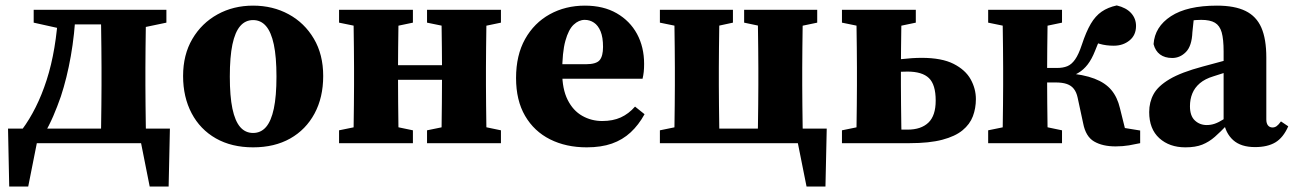

<svg xmlns="http://www.w3.org/2000/svg" viewBox="-20 -519 4690 696"><path d="M545.5 0H58.8L121.2 -38.8L82.3 157.1H13.4L9.1 -52.9H595.9L591.3 157.1H522.6L483.7 -38.8ZM345 0Q346 -23 346.5 -60.4Q347 -97.7 347.5 -138.2Q348 -178.7 348 -210V-273.5Q348 -304.8 347.5 -345.3Q347 -385.8 346.5 -423.6Q346 -461.5 345 -483.5H510.1Q509.1 -461.5 508.6 -423.6Q508.1 -385.8 507.6 -345.3Q507.1 -304.8 507.1 -273.5V-210Q507.1 -178.7 507.6 -138.2Q508.1 -97.7 508.6 -60.4Q509.1 -23 510.1 0ZM102.1 -436.9V-483.5H223.1V-416.9H192.1ZM434.9 -416.9V-483.5H583.2V-436.9L487.4 -416.9ZM59.8 -49.1Q87 -85.7 109.3 -130.4Q131.7 -175 149.1 -228.9Q166.5 -282.8 177.2 -346.4Q187.9 -410.1 191.9 -483.5H254.7Q250.7 -394.7 236.7 -315.7Q222.8 -236.8 200.6 -169.3Q187.6 -131.9 172.8 -97.6Q157.9 -63.2 140.3 -33.6V-10.1ZM223.1 -430.6V-483.5H398.2V-430.6Z M897.5 15.1Q819.7 15.1 762.6 -17.3Q705.5 -49.8 674.6 -108.5Q643.7 -167.2 643.7 -243.5Q643.7 -320.8 677.4 -378Q711.1 -435.2 768.6 -466.9Q826 -498.6 897.5 -498.6Q968.9 -498.6 1026.4 -467.3Q1083.9 -436 1117.7 -378.7Q1151.6 -321.5 1151.6 -243.5Q1151.6 -165.7 1120.2 -107.4Q1088.8 -49.1 1032.1 -17Q975.3 15.1 897.5 15.1ZM897.5 -37Q925.6 -37 944.3 -58.5Q963 -80.1 972.6 -125.1Q982.2 -170.1 982.2 -241.4Q982.2 -312.9 972.6 -357.8Q963 -402.8 944.3 -424.5Q925.6 -446.2 897.5 -446.2Q869.4 -446.2 850.7 -424.5Q832 -402.8 822.5 -357.8Q813.1 -312.9 813.1 -241.4Q813.1 -170.1 822.5 -125.1Q832 -80.1 850.7 -58.5Q869.4 -37 897.5 -37Z M1260.4 0Q1261.4 -23 1261.9 -60.4Q1262.4 -97.7 1262.9 -138.2Q1263.4 -178.7 1263.4 -210V-273.5Q1263.4 -304.8 1262.9 -345.4Q1262.4 -386.1 1261.9 -423.8Q1261.4 -461.4 1260.4 -483.5H1425.8Q1424.8 -461.4 1424.3 -423.8Q1423.8 -386.1 1423.3 -345.4Q1422.8 -304.8 1422.8 -273.5V-238.5Q1422.8 -193.1 1423.3 -146.5Q1423.8 -100 1424.3 -61.5Q1424.8 -23 1425.8 0ZM1579.3 0Q1580.3 -23.2 1580.8 -61.4Q1581.3 -99.7 1581.8 -146.4Q1582.3 -193.1 1582.3 -238.5V-273.5Q1582.3 -304.8 1581.8 -345.4Q1581.3 -386.1 1580.8 -423.8Q1580.3 -461.4 1579.3 -483.5H1744.6Q1743.6 -461.4 1743.1 -423.8Q1742.6 -386.1 1742.1 -345.4Q1741.6 -304.8 1741.6 -273.5V-210Q1741.6 -178.7 1742.1 -138Q1742.6 -97.4 1743.1 -60.2Q1743.6 -23.1 1744.6 0ZM1209.1 0V-46.6L1306.6 -66.6H1381.3L1476.8 -46.6V0ZM1209.1 -436.9V-483.5H1476.8V-436.9L1381.3 -416.9H1306.6ZM1528 0V-46.6L1625.5 -66.6H1700.2L1795.9 -46.6V0ZM1528 -436.9V-483.5H1795.9V-436.9L1700.2 -416.9H1625.5ZM1343 -229.8V-282.7H1661.8V-229.8Z M2106.8 15.1Q2031.8 15.1 1974 -13.9Q1916.2 -42.9 1883.5 -98.9Q1850.7 -155 1850.7 -236.2Q1850.7 -318.9 1883.5 -377.5Q1916.3 -436 1973 -467.3Q2029.8 -498.6 2100.2 -498.6Q2167.4 -498.6 2215.4 -471Q2263.4 -443.4 2289.2 -396Q2314.9 -348.5 2314.9 -287.5Q2314.9 -271.2 2313.6 -258.8Q2312.3 -246.5 2309.3 -233.6H1918V-286.2H2103.8Q2141.3 -286.2 2153.7 -300.9Q2166 -315.5 2166 -348.9Q2166 -383.9 2157.1 -405.4Q2148.1 -426.9 2133.1 -436.9Q2118.1 -447 2099.5 -447Q2078.3 -447 2059.6 -429.6Q2040.9 -412.2 2029.5 -371Q2018 -329.7 2018 -256.7Q2018 -196.2 2037.7 -157.1Q2057.3 -117.9 2090.6 -99.1Q2123.8 -80.3 2163.1 -80.3Q2201.6 -80.3 2230.3 -93.3Q2259.1 -106.4 2282 -132.6L2316.5 -105Q2295.1 -66 2266 -39.1Q2237 -12.2 2198.1 1.5Q2159.2 15.1 2106.8 15.1Z M2423.4 0Q2424.4 -23.1 2424.9 -60.2Q2425.4 -97.4 2425.9 -138Q2426.4 -178.7 2426.4 -210V-273.5Q2426.4 -304.8 2425.9 -345.4Q2425.4 -386.1 2424.9 -423.8Q2424.4 -461.4 2423.4 -483.5H2588.8Q2587.8 -461.4 2587.3 -423.8Q2586.8 -386.1 2586.3 -345.4Q2585.8 -304.8 2585.8 -273.5V-210Q2585.8 -178.7 2586.3 -138Q2586.8 -97.4 2587.3 -60.2Q2587.8 -23.1 2588.8 0ZM2726 0Q2727 -23.1 2727.5 -60.2Q2728 -97.4 2728.5 -138Q2729 -178.7 2729 -210V-273.5Q2729 -304.8 2728.5 -345.4Q2728 -386.1 2727.5 -423.8Q2727 -461.4 2726 -483.5H2891.1Q2890.1 -461.4 2889.6 -423.8Q2889.1 -386.1 2888.6 -345.4Q2888.1 -304.8 2888.1 -273.5V-210Q2888.1 -178.7 2888.6 -138Q2889.1 -97.4 2889.6 -60.2Q2890.1 -23.1 2891.1 0ZM2903.7 157.1 2864.5 -38.8 2926.8 0H2506.7V-52.9H2976.9L2972.3 157.1ZM2372.1 -436.9V-483.5H2636.9V-436.9L2544.3 -416.9H2469.6ZM2677.5 -436.9V-483.5H2942.4V-436.9L2846.9 -416.9H2772.2ZM2372.1 0V-46.6L2469.6 -66.6H2506V0Z M3166.2 0V-49.1H3270Q3318.8 -49.1 3345.4 -74.4Q3371.9 -99.7 3371.9 -154.4Q3371.9 -212.3 3347.4 -235.9Q3323 -259.5 3269.4 -259.5Q3243 -259.5 3217 -256.7Q3191 -253.9 3166 -247.9V-289.7Q3202.6 -299.5 3244.8 -304.4Q3286.9 -309.3 3321 -309.3Q3393.6 -309.3 3436.6 -287.6Q3479.5 -265.8 3498.6 -231.6Q3517.6 -197.4 3517.6 -159.5Q3517.6 -126.7 3506.7 -97.6Q3495.8 -68.5 3469.1 -46.6Q3442.5 -24.7 3395.8 -12.4Q3349 0 3277.3 0ZM3083.4 0Q3084.4 -23.1 3084.9 -60.2Q3085.4 -97.4 3085.9 -138Q3086.4 -178.7 3086.4 -210V-273.5Q3086.4 -304.8 3085.9 -345.4Q3085.4 -386.1 3084.9 -423.8Q3084.4 -461.4 3083.4 -483.5H3248.8Q3247.8 -461.5 3247.3 -423.5Q3246.8 -385.5 3246.3 -345Q3245.8 -304.5 3245.8 -272.9V-210Q3245.8 -178.7 3246.3 -138Q3246.8 -97.4 3247.3 -60.2Q3247.8 -23.1 3248.8 0ZM3032.1 -436.9V-483.5H3299.8V-436.9L3204.3 -416.9H3129.6ZM3032.1 0V-46.6L3129.6 -66.6H3166V0Z M3562.1 0V-46.6L3659.6 -66.6H3734.3L3829.8 -46.6V0ZM3562.1 -436.9V-483.5H3829.8V-436.9L3734.3 -416.9H3659.6ZM3613.4 0Q3614.4 -23 3614.9 -60.4Q3615.4 -97.7 3615.9 -138.2Q3616.4 -178.7 3616.4 -210V-273.5Q3616.4 -304.8 3615.9 -345.3Q3615.4 -385.8 3614.9 -423.6Q3614.4 -461.5 3613.4 -483.5H3778.8Q3777.8 -461.5 3777.3 -423.5Q3776.8 -385.5 3776.3 -343.3Q3775.8 -301.2 3775.8 -266.6V-226.7Q3775.8 -187.5 3776.3 -143.5Q3776.8 -99.4 3777.3 -61.2Q3777.8 -23 3778.8 0ZM3906.5 -71.8 3886.4 -165.2Q3882.2 -184.7 3872.8 -196.7Q3863.5 -208.8 3847.4 -214.5Q3831.3 -220.1 3806.7 -220.1H3696V-272.7H3812.6Q3833.5 -272.7 3848.9 -279Q3864.4 -285.2 3877.2 -303.4Q3890 -321.5 3901.6 -356.7Q3917.3 -404.2 3934.1 -432.7Q3950.9 -461.2 3973.6 -476.8Q3996.2 -492.4 4028.2 -499.3Q4062.5 -491.2 4080.3 -471.5Q4098.1 -451.8 4098.1 -425Q4098.1 -391.6 4074.6 -372.5Q4051.1 -353.3 4017.4 -353.3Q3989.7 -353.3 3966.7 -359.9Q3943.6 -366.5 3921 -379L3997.6 -427.5Q3981.7 -403 3970.2 -381.2Q3958.6 -359.3 3949.4 -334.3Q3937.7 -304.6 3922.9 -285.4Q3908.1 -266.2 3889.2 -255Q3870.4 -243.8 3844.5 -235.4V-254.2Q3907.7 -249.2 3947.3 -233.9Q3987 -218.7 4008.8 -192.5Q4030.6 -166.3 4039.8 -126.8L4070.1 -4.8L3963.7 -70.2L4113.1 -45.9V0Q4095.2 4 4072.6 7.9Q4049.9 11.7 4023.9 11.7Q3976.8 11.7 3946.2 -6.1Q3915.7 -23.9 3906.5 -71.8Z M4277 15.1Q4219.2 15.1 4182.5 -18.1Q4145.8 -51.4 4145.8 -112.7Q4145.8 -148.8 4161.9 -178Q4177.9 -207.2 4219.9 -232.1Q4262 -257 4339.5 -277.7Q4366.2 -285 4392.9 -292.1Q4419.6 -299.3 4445.8 -306.4Q4472 -313.6 4498.7 -320.6V-280.3Q4466.1 -270.3 4434.9 -260.4Q4403.7 -250.5 4378.4 -242.3Q4348.3 -233.2 4329.4 -217.2Q4310.6 -201.1 4302.1 -180Q4293.6 -159 4293.6 -133.8Q4293.6 -99 4311.3 -82.4Q4329 -65.7 4354.5 -65.7Q4369.4 -65.7 4383.4 -70.5Q4397.5 -75.3 4415.9 -86.9Q4434.2 -98.5 4460.8 -118.6L4471.2 -67.2H4429.2Q4404.8 -41.5 4383.8 -23Q4362.8 -4.6 4338.2 5.3Q4313.7 15.1 4277 15.1ZM4529.6 14.2Q4478.4 14.2 4450.2 -11.1Q4422 -36.5 4415.6 -80.4V-84.7V-332.3Q4415.6 -377.1 4408.6 -401.7Q4401.6 -426.2 4384.1 -436.6Q4366.7 -447 4334.4 -447Q4316 -447 4295 -444.2Q4274.1 -441.4 4240.8 -432.5L4309.7 -471.6L4302.4 -402.2Q4300.4 -352.2 4279 -330.5Q4257.7 -308.8 4229.2 -308.8Q4202.5 -308.8 4185.2 -321.6Q4167.9 -334.4 4161.7 -359Q4165.8 -421.7 4224.6 -460.2Q4283.5 -498.6 4391.4 -498.6Q4455.7 -498.6 4495 -479.3Q4534.3 -460.1 4552.4 -418.9Q4570.4 -377.7 4570.4 -310.5V-86.1Q4570.4 -71.8 4576.5 -64.3Q4582.6 -56.9 4593 -56.9Q4601 -56.9 4607.9 -61.8Q4614.8 -66.7 4623.5 -78.9L4649.9 -61.1Q4631.9 -20.1 4603.3 -2.9Q4574.7 14.2 4529.6 14.2Z"/></svg>

Font: Source Serif 4 Variable
Style: Regular
Weight: 400
Designer: Frank Grießhammer
Foundry: Adobe
Version: Version 4.005;hotconv 1.1.0;makeotfexe 2.6.0